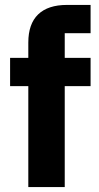

<svg xmlns="http://www.w3.org/2000/svg" viewBox="-20 -760 401 780"><path d="M95 -410H21V-525H95V-587Q95 -663 135 -701.5Q175 -740 252 -740H348V-625H243V-525H348V-410H243V0H95Z"/></svg>

Font: IBM Plex Sans KR
Style: Bold
Weight: 700
Designer: Mike Abbink; Paul van der Laan; Pieter van Rosmalen; Wujin Sim; Chorong Kim; Dohee Lee;
Foundry: Sandoll Inc.
Version: Version 1.001